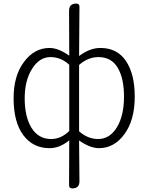

<svg xmlns="http://www.w3.org/2000/svg" viewBox="-20 -815 830 1073"><path d="M384 238Q366 238 366 220L367 -31Q314 13 257 13Q164 13 110 -60Q56 -133 56 -266Q56 -392 114 -469Q172 -547 257 -547Q306 -547 367 -504L366 -755Q366 -795 406 -795Q424 -795 424 -777L422 -502Q482 -547 541 -547Q635 -547 684 -474Q733 -401 733 -275Q733 -143 675 -65Q618 13 533 13Q483 13 422 -30L424 198Q424 238 384 238ZM266 -38Q321 -38 367 -83V-453Q321 -496 262 -496Q200 -496 159 -430Q118 -365 118 -266Q118 -161 157 -99Q196 -38 266 -38ZM528 -38Q593 -38 633 -103Q673 -168 673 -275Q673 -377 638 -436Q603 -496 530 -496Q472 -496 422 -452V-81Q471 -38 528 -38Z"/></svg>

Font: Swei Half Moon CJK SC
Style: Light
Weight: 300
Version: Version 2.071